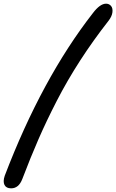

<svg xmlns="http://www.w3.org/2000/svg" viewBox="-85 -863 636 1052"><path d="M-23.9 168.9Q-50.8 168.9 -60.3 150.4Q-69.8 131.8 -59.1 100.1Q144 -432.1 423.8 -791Q462.9 -842.8 496.1 -842.8Q512.7 -842.8 523.2 -830.6Q533.7 -818.4 531 -795.7Q528.3 -772.9 508.8 -748Q424.8 -640.6 354 -531Q283.2 -421.4 226.3 -310.8Q169.4 -200.2 126 -100.6Q82.5 -1 37.1 118.2Q17.6 168.9 -23.9 168.9Z"/></svg>

Font: Shantell Sans Irregular
Style: Italic
Weight: 400
Italic angle: -11.31°
Designer: Stephen Nixon, Anya Danilova, Shantell Martin
Foundry: Arrow Type
Version: Version 1.006;[9816181b4]